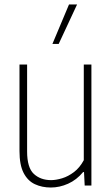

<svg xmlns="http://www.w3.org/2000/svg" viewBox="-20 -828 500 857"><path d="M207 9Q167.5 9 135.8 -5.8Q104 -20.5 85.5 -56Q67 -91.5 67 -154V-540H101V-152Q101 -79.5 131 -51.8Q161 -24 208 -24Q230 -24 257.2 -32.2Q284.5 -40.5 310.2 -60Q336 -79.5 354 -113V-540H388V0H358L355 -60H351Q322 -25 284 -8Q246 9 207 9ZM214 -632 288 -808H324L242 -632Z"/></svg>

Font: Encode Sans Condensed Condensed Thin
Style: Regular
Weight: 100
Width: 3
Designer: Multiple Designers
Foundry: Impallari Type
Version: Version 3.000; ttfautohint (v1.8.3) -l 8 -r 50 -G 200 -x 14 